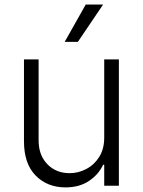

<svg xmlns="http://www.w3.org/2000/svg" viewBox="-20 -802 617 829"><path d="M430 -208.5V-545.5H493.3V0H430V-90.6H425.1Q405.9 -48.7 364.3 -20.8Q322.8 7.1 262.8 7.1Q184.3 7.1 133.9 -44Q83.5 -95.2 83.5 -192.1V-545.5H146.7V-196Q146.7 -132.1 184.3 -93.2Q221.9 -54.3 280.9 -54.3Q317.8 -54.3 352.1 -72.1Q386.4 -89.8 408.2 -124.1Q430 -158.4 430 -208.5ZM259.2 -621.1 350.1 -782.3H425.1L316.1 -621.1Z"/></svg>

Font: Inter Zeller Light
Style: Regular
Weight: 300
Designer: Rasmus Andersson; Joe Bland
Foundry: zeller
Version: Version 3.015;git-dec3a8cb1